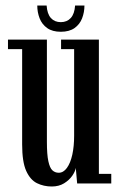

<svg xmlns="http://www.w3.org/2000/svg" viewBox="-20 -667 435 698"><path d="M168 11Q139 11 114.5 -1Q90 -13 75.2 -45.8Q60.5 -78.5 60.5 -142V-488.5H9V-523H150.5V-151.5Q150.5 -105 155.8 -80.8Q161 -56.5 170.5 -47.8Q180 -39 193.5 -39Q210.5 -39 223.2 -56.5Q236 -74 242.8 -104.5Q249.5 -135 249.5 -173.5V-488.5H202V-523H339.5V-35H384.5V0H260.5L255.5 -56.5Q253.5 -43.5 242.5 -27.8Q231.5 -12 212.8 -0.5Q194 11 168 11ZM201 -551.5Q170.5 -551.5 151.5 -565Q132.5 -578.5 124 -600.5Q115.5 -622.5 115.5 -647H149.5Q151.5 -616.5 165 -601.5Q178.5 -586.5 201 -586.5Q223.5 -586.5 237.2 -601.5Q251 -616.5 253 -647H287Q287 -622.5 278.5 -600.5Q270 -578.5 251 -565Q232 -551.5 201 -551.5Z"/></svg>

Font: Imbue Thin 10pt Medium
Style: Regular
Weight: 500
Version: Version 1.102